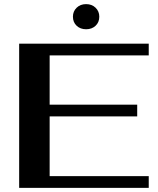

<svg xmlns="http://www.w3.org/2000/svg" viewBox="-20 -912 768 932"><path d="M73 -700H702V-643H221V-404H646V-347H221V-57H702V0H73ZM334 -831Q334 -857 352 -874.5Q370 -892 398 -892Q426 -892 444 -874.5Q462 -857 462 -831Q462 -804 444 -787Q426 -770 398 -770Q370 -770 352 -787Q334 -804 334 -831Z"/></svg>

Font: Fahkwang SemiBold
Style: Regular
Weight: 600
Designer: Suppakit Chalermlarp | Katatrad Co.,Ltd.
Foundry: Cadson Demak Co.,Ltd.
Version: Version 1.000; ttfautohint (v1.6)